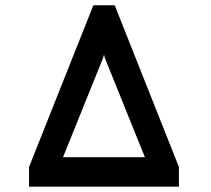

<svg xmlns="http://www.w3.org/2000/svg" viewBox="-20 -700 790 720"><path d="M88.9 -73.7 330.1 -680.2H410.2L650.9 -73.7V0H88.9ZM523.4 -110.4 374 -480.5 370.1 -495.1 365.7 -480.5 216.3 -110.4Z"/></svg>

Font: Doppio One
Style: Regular
Weight: 400
Designer: Szymon Celej
Foundry: Szymon Celej
Version: Version 1.002